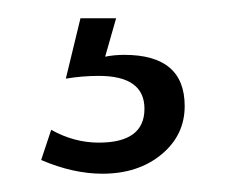

<svg xmlns="http://www.w3.org/2000/svg" viewBox="-20 -30 247 210"><path d="M52 56 68 -10H107L95 32Q105 30 116 30Q182 30 182 86Q182 118 156.5 139Q131 160 92 160Q60 160 25 145L36 112Q61 126 88 126Q138 126 138 89Q138 53 88 53Q70 53 52 56Z"/></svg>

Font: Tajawal Light
Style: Regular
Weight: 300
Designer: Boutros Fonts
Foundry: Created by Boutros International 2017
Version: Version 1.700